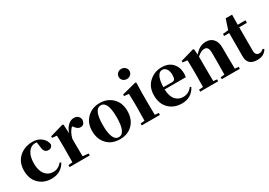

<svg xmlns="http://www.w3.org/2000/svg" viewBox="15 -1741 3750 2674"><g transform="rotate(-30 1890.5 -404.0)"><path d="M397.5 -449.2 386.7 -526.4Q367.2 -528.3 359.4 -528.3Q291 -528.3 248 -464.4Q205.1 -400.4 205.1 -288.1Q205.1 -177.7 253.9 -115.7Q302.7 -53.7 384.8 -53.7Q464.8 -53.7 522.5 -125L542 -112.3Q470.7 16.6 314.5 16.6Q195.3 16.6 115.2 -60.5Q35.2 -137.7 35.2 -272.5Q35.2 -407.2 121.6 -485.4Q208 -563.5 337.9 -563.5Q420.9 -563.5 477.5 -518.6Q534.2 -473.6 543.9 -404.3Q529.3 -350.6 477.5 -350.6Q402.3 -350.6 397.5 -449.2Z M833 -551.8 840.8 -409.2Q862.3 -482.4 907.2 -522.9Q952.1 -563.5 999 -563.5Q1083 -563.5 1095.7 -484.4Q1088.9 -403.3 1022.5 -403.3Q996.1 -403.3 976.6 -418Q957 -432.6 933.6 -462.9L923.8 -474.6Q865.2 -420.9 840.8 -321.3V-238.3Q840.8 -157.2 842.8 -40L935.5 -31.2V0H610.4V-31.2L677.7 -38.1Q679.7 -153.3 679.7 -238.3V-321.3Q679.7 -394.5 676.8 -466.8L602.5 -474.6V-499L819.3 -561.5Z M1132.8 -276.4Q1132.8 -406.2 1213.9 -484.9Q1294.9 -563.5 1416 -563.5Q1538.1 -563.5 1618.7 -485.4Q1699.2 -407.2 1699.2 -276.4Q1699.2 -142.6 1621.6 -63Q1543.9 16.6 1416 16.6Q1288.1 16.6 1210.4 -64Q1132.8 -144.5 1132.8 -276.4ZM1416 -17.6Q1526.4 -17.6 1526.4 -274.4Q1526.4 -528.3 1416 -528.3Q1303.7 -528.3 1303.7 -274.4Q1303.7 -17.6 1416 -17.6Z M1977.5 -685.1Q1952.1 -662.1 1916 -662.1Q1879.9 -662.1 1855 -685.1Q1830.1 -708 1830.1 -743.2Q1830.1 -778.3 1855 -801.8Q1879.9 -825.2 1916 -825.2Q1952.1 -825.2 1977.5 -801.8Q2002.9 -778.3 2002.9 -743.2Q2002.9 -708 1977.5 -685.1ZM2002 -37.1 2063.5 -31.2V0H1771.5V-31.2L1836.9 -37.1Q1839.8 -212.9 1839.8 -238.3V-318.4Q1839.8 -368.2 1835.9 -469.7L1761.7 -477.5V-502L1990.2 -561.5L2003.9 -551.8L2000 -391.6V-238.3Q2000 -152.3 2002 -37.1Z M2297.9 -310.5 2433.6 -309.6Q2467.8 -309.6 2480.5 -328.6Q2493.2 -347.7 2493.2 -394.5Q2493.2 -458 2467.8 -493.2Q2442.4 -528.3 2401.4 -528.3Q2357.4 -528.3 2329.1 -474.6Q2300.8 -420.9 2297.9 -310.5ZM2618.2 -129.9 2636.7 -118.2Q2605.5 -53.7 2547.9 -18.6Q2490.2 16.6 2414.1 16.6Q2287.1 16.6 2207 -61Q2127 -138.7 2127 -275.4Q2127 -409.2 2212.4 -486.3Q2297.9 -563.5 2413.1 -563.5Q2522.5 -563.5 2583 -499Q2643.6 -434.6 2643.6 -335Q2643.6 -296.9 2637.7 -274.4H2297.9Q2301.8 -163.1 2349.1 -108.4Q2396.5 -53.7 2471.7 -53.7Q2563.5 -53.7 2618.2 -129.9Z M3289.1 -36.1 3348.6 -31.2V0H3058.6V-31.2L3122.1 -37.1Q3124 -152.3 3124 -238.3V-381.8Q3124 -439.5 3107.4 -463.9Q3090.8 -488.3 3054.7 -488.3Q3005.9 -488.3 2940.4 -430.7V-238.3Q2940.4 -153.3 2942.4 -36.1L3000 -31.2V0H2710.9V-31.2L2777.3 -37.1Q2779.3 -154.3 2779.3 -238.3V-321.3Q2779.3 -394.5 2776.4 -466.8L2702.1 -474.6V-499L2918.9 -561.5L2932.6 -551.8L2938.5 -463.9Q2986.3 -519.5 3030.3 -541.5Q3074.2 -563.5 3126 -563.5Q3199.2 -563.5 3242.7 -514.6Q3286.1 -465.8 3286.1 -370.1V-238.3Q3286.1 -123 3289.1 -36.1Z M3763.7 -82 3781.2 -66.4Q3734.4 16.6 3624 16.6Q3545.9 16.6 3506.3 -21Q3466.8 -58.6 3467.8 -139.6Q3467.8 -158.2 3468.3 -192.9Q3468.8 -227.5 3468.8 -249V-504.9H3387.7V-537.1L3476.6 -546.9L3529.3 -707H3631.8L3629.9 -545.9H3753.9V-504.9H3629.9V-127Q3629.9 -49.8 3696.3 -49.8Q3725.6 -49.8 3763.7 -82Z"/></g></svg>

Font: Bpmf Zihi Serif Heavy
Style: Heavy
Weight: 900
Foundry: But Ko
Version: Version 1.320